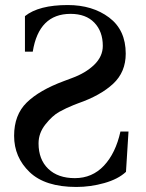

<svg xmlns="http://www.w3.org/2000/svg" viewBox="-20 -727 581 762"><path d="M36 -188Q36 -271 86 -320Q136 -369 233 -405L265 -417Q320 -437 354 -470Q388 -503 388 -545Q388 -602 354.5 -637Q321 -672 260 -672Q134 -672 110 -522H79V-663Q134 -707 249 -707Q347 -707 413 -657.5Q479 -608 479 -514Q479 -441 429 -394.5Q379 -348 290 -317L272 -310Q242 -298 215 -283Q188 -268 160.5 -233.5Q133 -199 133 -158Q133 -94 171.5 -57Q210 -20 277 -20Q346 -20 392.5 -69.5Q439 -119 458 -205H490L480 -45Q449 -16 394 -0.5Q339 15 283 15Q159 15 97.5 -44Q36 -103 36 -188Z"/></svg>

Font: Linguistics Pro
Style: Regular
Weight: 400
Designer: Stefan Peev, Context Ltd
Foundry: Stefan Peev, Context Ltd
Version: Version 001.000